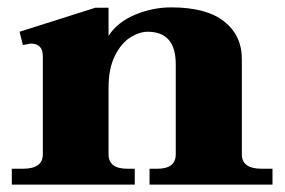

<svg xmlns="http://www.w3.org/2000/svg" viewBox="-20 -500 771 520"><path d="M718 -43V0H385V-43H406Q456 -43 456 -82V-326Q456 -414 380 -414Q358 -414 333.5 -399Q309 -384 291.5 -349.5Q274 -315 274 -262V-82Q274 -43 325 -43H345V0H12V-43H42Q96 -43 96 -82V-348Q96 -382 63 -382Q61 -382 42 -378L33 -414L238 -479H274V-403Q298 -440 345.5 -460Q393 -480 444 -480Q539 -480 587 -442Q635 -404 635 -340V-82Q635 -43 689 -43Z"/></svg>

Font: Taviraj
Style: Bold
Weight: 700
Designer: Katatrad Team
Foundry: CadsonDemak
Version: Version 1.001